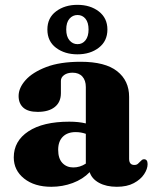

<svg xmlns="http://www.w3.org/2000/svg" viewBox="-20 -740 622 774"><path d="M35.5 -105.5Q35.5 -171.5 94.5 -210.5Q153.5 -249.5 259.5 -249.5Q297 -249.5 326 -242.5V-389Q326 -416 312 -431.5Q298 -447 272.5 -447Q251.5 -447 238.5 -437.5Q225.5 -428 225.5 -414V-364.5Q225.5 -328.5 201 -308.8Q176.5 -289 132 -289Q93 -289 74 -306Q55 -323 55 -353Q55 -385.5 83 -417Q111 -448.5 166.5 -469.8Q222 -491 305 -491Q404 -491 452.2 -453Q500.5 -415 500.5 -349.5V-100Q500.5 -75 521.5 -75Q531 -75 536.2 -80Q541.5 -85 546 -89.5Q549 -93 552.5 -95.5Q556 -98 560.5 -98Q575 -98 575 -78.5Q575 -59 561 -37.8Q547 -16.5 519.5 -1.8Q492 13 451 13Q408.5 13 379.2 -3Q350 -19 341.5 -46Q314 -17.5 273 -2.2Q232 13 187 13Q119 13 77.2 -20.2Q35.5 -53.5 35.5 -105.5ZM214.5 -136Q214.5 -101 231.5 -83Q248.5 -65 275.5 -65Q302.5 -65 326 -80.5V-200.5Q306.5 -207.5 285 -207.5Q252 -207.5 233.2 -188.8Q214.5 -170 214.5 -136ZM292 -521Q241 -521 206 -547.2Q171 -573.5 171 -621Q171 -668 206 -694.2Q241 -720.5 292 -720.5Q344 -720.5 378.5 -693.8Q413 -667 413 -621Q413 -574.5 378.5 -547.8Q344 -521 292 -521ZM292.5 -679.5Q273 -679.5 260 -664.5Q247 -649.5 247 -621Q247 -593 260 -577.5Q273 -562 292.5 -562Q312.5 -562 324.8 -577.8Q337 -593.5 337 -621Q337 -649 324.8 -664.2Q312.5 -679.5 292.5 -679.5Z"/></svg>

Font: Fraunces 9pt
Style: Bold
Weight: 700
Version: Version 1.000;[b76b70a41]